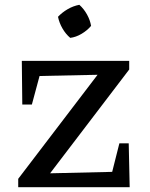

<svg xmlns="http://www.w3.org/2000/svg" viewBox="-20 -781 624 801"><path d="M56 0V-35L387 -469L145 -464L113 -345H73L71 -527H519V-491L189 -58L448 -64L478 -183H517L521 0ZM311 -761Q330 -744 343 -720.5Q356 -697 360 -673Q344 -654 320.5 -640Q297 -626 273 -623Q254 -639 240.5 -662.5Q227 -686 222 -711Q239 -729 262 -742.5Q285 -756 311 -761Z"/></svg>

Font: Piazzolla SC Medium
Style: Regular
Weight: 500
Designer: Juan Pablo del Peral
Foundry: Huerta Tipografica
Version: Version 1.330